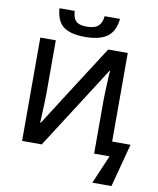

<svg xmlns="http://www.w3.org/2000/svg" viewBox="-115 -1021 1073 1306"><g transform="rotate(10 421.5 -368.0)"><path d="M188 -933.1H293Q296.4 -883.3 317.6 -862.5Q338.9 -841.8 392.6 -841.8Q446.3 -841.8 470.9 -864.3Q495.6 -886.7 500 -933.1H606Q597.2 -847.2 545.7 -809.1Q494.1 -771 392.6 -771Q291 -771 242.7 -807.9Q194.3 -844.7 188 -933.1ZM94.2 -713.9H201.2V-341.8Q201.2 -297.9 193.8 -144H198.2Q295.4 -297.9 563 -713.9H698.2V-102.1H825.2L746.1 196.8H613.8L698.2 0H591.8V-368.2Q591.8 -382.3 592.5 -403.1Q593.3 -423.8 594 -446.5Q594.7 -469.2 595.9 -491.7Q597.2 -514.2 598.6 -543.2Q600.1 -572.3 601.1 -573.2H597.2L230 0H94.2Z"/></g></svg>

Font: OpenSans-Semibold
Style: Regular
Weight: 600
Foundry: Ascender Corporation
Version: Version 1.10